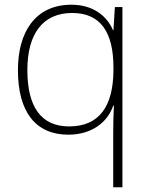

<svg xmlns="http://www.w3.org/2000/svg" viewBox="-20 -560 630 814"><path d="M460 0V234H499V-530H467L461 -432H459C434 -491 376 -540 283 -540C128 -540 56 -422 56 -263C56 -84 132 11 270 11C368 11 436 -41 460 -112H463C461 -81 460 -31 460 0ZM273 -24C155 -24 96 -106 96 -263C96 -416 161 -505 286 -505C406 -505 461 -424 461 -273V-262C460 -112 403 -24 273 -24Z"/></svg>

Font: Noto Sans Thai Looped ExtraLight
Style: Regular
Weight: 200
Designer: Sasikarn Vongin, Ben Mitchell
Foundry: The Fontpad Ltd
Version: Version 1.001